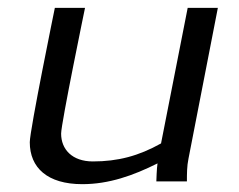

<svg xmlns="http://www.w3.org/2000/svg" viewBox="-20 -463 610 490"><path d="M56 -100C56 -35 101 7 190 7C258 7 320 -15 382 -46C380 -35 379 0 379 0H457C457 -19 457 -39 461 -58L536 -443H459L391 -97C334 -65 281 -51 217 -51C164 -51 136 -82 136 -122C136 -148 197 -443 197 -443H120C120 -443 56 -131 56 -100Z"/></svg>

Font: KpSans
Style: Italic
Weight: 400
Italic angle: -11°
Version: Version 0.66